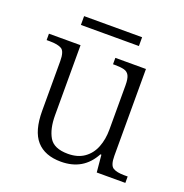

<svg xmlns="http://www.w3.org/2000/svg" viewBox="-123 -781 865 902"><g transform="rotate(20 309.0 -330.0)"><path d="M277 10Q196 10 154.5 -37Q113 -84 113 -185V-433Q113 -481 94.5 -492.5Q76 -504 33 -504H19V-536H177V-186Q177 -118 201 -77Q225 -36 295 -36Q344 -36 376.5 -59Q409 -82 424.5 -121.5Q440 -161 440 -210V-431Q440 -464 432 -479.5Q424 -495 406.5 -499.5Q389 -504 361 -504H351V-536H504V-102Q504 -55 522.5 -43.5Q541 -32 579 -32H596V0H453L445 -86H440Q389 10 277 10ZM146 -626V-670H436V-626Z"/></g></svg>

Font: Noto Serif Myanmar Light
Style: Regular
Weight: 300
Designer: Ben Mitchell and the Monotype Design Team
Foundry: Monotype Imaging Inc.
Version: Version 2.106; ttfautohint (v1.8.4.7-5d5b)